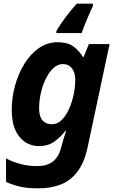

<svg xmlns="http://www.w3.org/2000/svg" viewBox="-20 -786 634 1046"><path d="M191 240Q130 240 90 231Q50 222 13 205V77Q51 97 93.5 108Q136 119 183 119Q234 119 266 95.5Q298 72 312 22L316 7Q320 -10 326 -28.5Q332 -47 336 -60Q340 -73 340 -73H336Q310 -39 276 -14.5Q242 10 191 10Q152 10 118.5 -11Q85 -32 64.5 -75.5Q44 -119 44 -188Q44 -255 62 -320Q80 -385 113 -438.5Q146 -492 192 -524Q238 -556 294 -556Q347 -556 377.5 -534.5Q408 -513 432 -476H436L464 -546H577L458 13Q440 99 402.5 148.5Q365 198 311.5 219Q258 240 191 240ZM262 -109Q293 -109 316.5 -132.5Q340 -156 356.5 -193Q373 -230 381.5 -272Q390 -314 390 -351Q390 -390 372 -413.5Q354 -437 323 -437Q295 -437 271.5 -415.5Q248 -394 230.5 -359Q213 -324 203 -281Q193 -238 193 -195Q193 -152 211.5 -130.5Q230 -109 262 -109ZM287 -606V-616Q305 -649 335 -689Q365 -729 398 -766H486V-753Q472 -724 454 -681Q436 -638 425 -606Z"/></svg>

Font: BC Sans
Style: Bold Italic
Weight: 700
Italic angle: -12°
Designer: Monotype Design Team
Province of B.C.
Foundry: Monotype Imaging Inc.
Version: Version 2.000;GOOG;noto-source:20170915:90ef993387c0